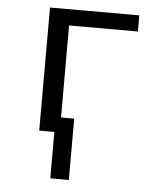

<svg xmlns="http://www.w3.org/2000/svg" viewBox="-52 -574 705 821"><g transform="rotate(5 300.0 -164.0)"><path d="M512.7 -528.3V-459H217.3V-64H273.9V199.2H194.3V0H129.4V-528.3Z"/></g></svg>

Font: Cousine
Style: Regular
Weight: 400
Monospace: yes
Designer: Steve Matteson
Foundry: Monotype Imaging Inc.
Version: Version 1.21